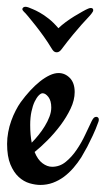

<svg xmlns="http://www.w3.org/2000/svg" viewBox="-37 -521 304 552"><path d="M239.7 -185.1Q242.7 -185.1 244.9 -183.1Q247.1 -181.2 247.1 -177.2Q247.1 -173.3 245.6 -169.9Q238.3 -149.4 229.7 -131.3Q221.2 -113.3 213.9 -99.1Q205.1 -83 196.8 -68.8Q186.5 -52.7 174.1 -38.3Q161.6 -23.9 147 -12.9Q132.3 -2 115.2 4.4Q98.1 10.7 79.1 10.7Q64.9 10.7 48.1 5.9Q31.2 1 16.8 -12.2Q2.4 -25.4 -7.1 -48.3Q-16.6 -71.3 -16.6 -107.4Q-16.6 -124 -13.4 -141.1Q-10.3 -158.2 -4.6 -173.8Q1 -189.5 8.1 -203.1Q15.1 -216.8 22.5 -227.1Q35.2 -244.6 49.3 -260Q63.5 -275.4 77.9 -286.9Q92.3 -298.3 106 -304.7Q119.6 -311 131.3 -311Q149.9 -311 163.8 -296.9Q177.7 -282.7 177.7 -256.3Q177.7 -233.4 166 -208.7Q154.3 -184.1 136.7 -160.6Q119.1 -137.2 99.1 -117.2Q79.1 -97.2 62.5 -84Q71.3 -62 85 -51.8Q98.6 -41.5 112.8 -41.5Q134.8 -41.5 152.1 -55.7Q169.4 -69.8 183.3 -90.3Q197.3 -110.8 207.8 -133.3Q218.3 -155.8 226.6 -172.9Q229.5 -178.7 232.4 -181.9Q235.4 -185.1 239.7 -185.1ZM49.8 -161.6Q49.8 -132.8 54.2 -110.8Q64 -120.6 74 -133.1Q84 -145.5 92 -158.7Q100.1 -171.9 105.2 -185.5Q110.4 -199.2 110.4 -211.9Q110.4 -231.4 102.1 -242.2Q93.8 -252.9 85.4 -252.9Q80.6 -252.9 74.5 -246.8Q68.4 -240.7 62.7 -229Q57.1 -217.3 53.5 -200.4Q49.8 -183.6 49.8 -161.6ZM31.7 -487.3Q27.3 -491.7 27.3 -494.6Q27.3 -497.6 29.8 -499.5Q32.2 -501.5 36.1 -501.5Q40 -501.5 45.4 -499.5Q48.8 -498 57.4 -494.6Q65.9 -491.2 77.6 -484.6Q89.4 -478 103 -467.3Q116.7 -456.5 130.9 -439.9Q140.1 -448.7 152.3 -457.8Q164.6 -466.8 177 -474.4Q189.5 -481.9 200 -487.8Q210.4 -493.7 216.3 -496.1Q220.7 -498 224.1 -498Q231 -498 231 -491.7Q231 -487.8 226.1 -481.9Q222.2 -476.6 215.3 -469.5Q208.5 -462.4 198 -450.7Q187.5 -439 173.1 -421.6Q158.7 -404.3 139.6 -378.9Q136.7 -375 133.3 -372.8Q129.9 -370.6 126 -370.6Q121.1 -370.6 117.7 -373.5Q114.3 -376.5 110.4 -383.3Q101.1 -398.9 88.9 -416Q76.7 -433.1 64.9 -448Q53.2 -462.9 44.2 -473.6Q35.2 -484.4 31.7 -487.3Z"/></svg>

Font: Engagement
Style: Regular
Weight: 400
Designer: Astigmatic (AOETI)
Foundry: Astigmatic (AOETI)
Version: Version 1.000